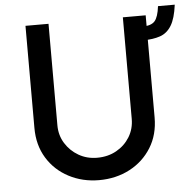

<svg xmlns="http://www.w3.org/2000/svg" viewBox="-54 -817 890 880"><g transform="rotate(-5 391.0 -377.5)"><path d="M198 -259Q198 -213 221 -176Q244 -139 282 -117Q320 -95 367 -95Q417 -95 456 -117Q495 -139 517.5 -176Q540 -213 540 -259V-726H645V-256Q645 -177 608 -117.5Q571 -58 508 -25Q445 8 367 8Q291 8 228 -25Q165 -58 128.5 -117.5Q92 -177 92 -256V-726H198ZM626 -676Q666 -676 682.5 -694.5Q699 -713 705 -763H782Q774 -700 754 -667.5Q734 -635 701.5 -624Q669 -613 626 -613Z"/></g></svg>

Font: Josefin Sans Medium
Style: Regular
Weight: 500
Designer: Santiago Orozco
Foundry: Typemade
Version: Version 2.001